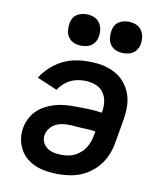

<svg xmlns="http://www.w3.org/2000/svg" viewBox="-85 -824 770 902"><g transform="rotate(10 300.0 -373.5)"><path d="M252 8Q225 8 198 4Q171 0 147 -9.5Q123 -19 103 -35.5Q83 -52 70.5 -74.5Q58 -97 53.5 -124Q49 -151 54 -178Q58 -201 69 -223Q80 -245 97.5 -262Q115 -279 137 -290.5Q159 -302 182 -308.5Q205 -315 228 -317Q251 -319 274 -319Q307 -319 340.5 -318Q374 -317 406 -312V-313Q409 -330 409 -347.5Q409 -365 404 -381Q399 -397 389 -410Q379 -423 365 -431Q351 -439 334 -442.5Q317 -446 300 -446Q283 -446 265 -442.5Q247 -439 230.5 -430.5Q214 -422 200.5 -409Q187 -396 177 -381L81 -422Q99 -450 123.5 -473Q148 -496 177.5 -511Q207 -526 238 -532Q269 -538 300 -538Q325 -538 349 -535.5Q373 -533 395.5 -525.5Q418 -518 438 -506Q458 -494 473 -477Q488 -460 498.5 -439Q509 -418 513.5 -395Q518 -372 517 -347Q516 -322 512 -298L493 -188Q489 -161 479 -134Q469 -107 452 -83Q435 -59 411.5 -40.5Q388 -22 361.5 -11Q335 0 307 4Q279 8 252 8ZM252 -84Q268 -84 284.5 -86.5Q301 -89 316 -96.5Q331 -104 344 -115.5Q357 -127 366 -141.5Q375 -156 380 -171.5Q385 -187 388 -203L391 -220Q375 -223 358.5 -223.5Q342 -224 325.5 -225Q309 -226 292.5 -227.5Q276 -229 259 -229Q243 -229 227 -226Q211 -223 197 -215Q183 -207 172.5 -193Q162 -179 159 -163Q156 -145 163 -128.5Q170 -112 184 -102Q198 -92 216 -88Q234 -84 252 -84ZM456 -605Q438 -605 421.5 -611.5Q405 -618 395 -631.5Q385 -645 382.5 -662.5Q380 -680 383 -698Q385 -711 391 -722.5Q397 -734 408 -741.5Q419 -749 431.5 -752Q444 -755 456 -755Q474 -755 490.5 -748.5Q507 -742 517 -728.5Q527 -715 530 -697.5Q533 -680 530 -662Q528 -649 521.5 -637.5Q515 -626 504.5 -618.5Q494 -611 481.5 -608Q469 -605 456 -605ZM256 -605Q238 -605 221.5 -611.5Q205 -618 195 -631.5Q185 -645 182.5 -662.5Q180 -680 183 -698Q185 -711 191 -722.5Q197 -734 208 -741.5Q219 -749 231.5 -752Q244 -755 256 -755Q274 -755 290.5 -748.5Q307 -742 317 -728.5Q327 -715 330 -697.5Q333 -680 330 -662Q328 -649 321.5 -637.5Q315 -626 304.5 -618.5Q294 -611 281.5 -608Q269 -605 256 -605Z"/></g></svg>

Font: Iosevka Curly Slab SmBdEx
Style: Italic
Weight: 600
Width: 7
Italic angle: -9°
Monospace: yes
Designer: Belleve Invis
Foundry: Belleve Invis
Version: Version 11.1.0; ttfautohint (v1.8.3)